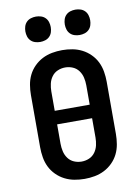

<svg xmlns="http://www.w3.org/2000/svg" viewBox="-103 -1027 805 1103"><g transform="rotate(-10 300.0 -475.5)"><path d="M300 8Q270 8 240.5 2.5Q211 -3 184.5 -16.5Q158 -30 136.5 -51.5Q115 -73 102 -99.5Q89 -126 84 -156Q79 -186 79 -215V-520Q79 -549 84 -579Q89 -609 102 -635.5Q115 -662 136.5 -683.5Q158 -705 184.5 -718.5Q211 -732 240.5 -737.5Q270 -743 300 -743Q330 -743 359.5 -737.5Q389 -732 415.5 -718.5Q442 -705 463.5 -683.5Q485 -662 498 -635.5Q511 -609 516 -579Q521 -549 521 -520V-215Q521 -186 516 -156Q511 -126 498 -99.5Q485 -73 463.5 -51.5Q442 -30 415.5 -16.5Q389 -3 359.5 2.5Q330 8 300 8ZM198 -407H402V-520Q402 -542 397 -564.5Q392 -587 378.5 -605.5Q365 -624 344 -633Q323 -642 300 -642Q277 -642 256 -633Q235 -624 221.5 -605.5Q208 -587 203 -564.5Q198 -542 198 -520ZM300 -93Q323 -93 344 -102Q365 -111 378.5 -129.5Q392 -148 397 -170.5Q402 -193 402 -215V-328H198V-215Q198 -193 203 -170.5Q208 -148 221.5 -129.5Q235 -111 256 -102Q277 -93 300 -93ZM415 -811Q400 -811 385.5 -815.5Q371 -820 360.5 -830.5Q350 -841 345.5 -855.5Q341 -870 341 -885Q341 -900 345.5 -914.5Q350 -929 360.5 -939.5Q371 -950 385.5 -954.5Q400 -959 415 -959Q430 -959 444.5 -954.5Q459 -950 469.5 -939.5Q480 -929 484.5 -914.5Q489 -900 489 -885Q489 -870 484.5 -855.5Q480 -841 469.5 -830.5Q459 -820 444.5 -815.5Q430 -811 415 -811ZM185 -811Q170 -811 155.5 -815.5Q141 -820 130.5 -830.5Q120 -841 115.5 -855.5Q111 -870 111 -885Q111 -900 115.5 -914.5Q120 -929 130.5 -939.5Q141 -950 155.5 -954.5Q170 -959 185 -959Q200 -959 214.5 -954.5Q229 -950 239.5 -939.5Q250 -929 254.5 -914.5Q259 -900 259 -885Q259 -870 254.5 -855.5Q250 -841 239.5 -830.5Q229 -820 214.5 -815.5Q200 -811 185 -811Z"/></g></svg>

Font: Iosevka HT Extended
Style: Bold
Weight: 700
Width: 7
Monospace: yes
Designer: Belleve Invis
Foundry: Belleve Invis
Version: Version 32.3.0; ttfautohint (v1.8.4)